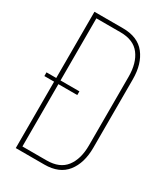

<svg xmlns="http://www.w3.org/2000/svg" viewBox="-186 -777 739 854"><g transform="rotate(30 183.0 -350.0)"><path d="M40 -700H186Q263 -700 300.5 -652Q338 -604 338 -525V-174Q338 -95 300.5 -47.5Q263 0 187 0H40V-341H-10V-360H40ZM159 -360V-341H62V-21H186Q253 -21 284.5 -62Q316 -103 316 -173V-526Q316 -596 284.5 -637.5Q253 -679 186 -679H62V-360Z"/></g></svg>

Font: Bebas Neue Light
Style: Regular
Weight: 300
Designer: Ryoichi Tsunekawa
Foundry: Ryoichi Tsunekawa
Version: Version 001.003; ttfautohint (v1.5.65-e2d9)